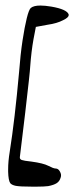

<svg xmlns="http://www.w3.org/2000/svg" viewBox="-20 -659 280 703"><path d="M92.8 -629.9Q103.5 -638.7 127.9 -638.7Q144.5 -638.7 168 -634.8Q224.6 -625 231.4 -606.4Q231.4 -604.5 231.4 -603.5Q231.4 -594.7 210.9 -585Q188.5 -573.2 154.3 -568.4Q139.6 -565.4 111.3 -560.5Q109.4 -549.8 102.5 -514.6Q94.7 -470.7 90.8 -418Q89.8 -394.5 72.3 -246.1Q54.7 -97.7 52.7 -84Q51.8 -76.2 59.6 -73.2Q67.4 -70.3 94.7 -67.4Q138.7 -61.5 157.2 -51.8Q175.8 -42 183.6 -42Q193.4 -42 199.2 -31.2Q206.1 -19.5 202.1 -8.8Q198.2 4.9 187.5 11.7Q176.8 18.6 156.2 22.5Q140.6 24.4 115.2 24.4Q106.4 24.4 96.7 24.4Q53.7 24.4 38.1 21.5Q23.4 18.6 17.6 11.7Q10.7 2 9.8 -30.3Q9.8 -32.2 9.8 -34.2Q9.8 -37.1 9.8 -39.1Q9.8 -68.4 15.6 -103.5Q34.2 -220.7 49.8 -394.5Q54.7 -459 62.5 -510.7Q70.3 -561.5 78.1 -592.8Q85.9 -624 92.8 -629.9Z"/></svg>

Font: CillaFHscript
Style: Medium
Weight: 400
Designer: Cecilia Bingert
Version: Version 001.000